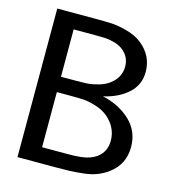

<svg xmlns="http://www.w3.org/2000/svg" viewBox="-108 -815 816 905"><g transform="rotate(15 300.0 -362.5)"><path d="M375 -381Q457 -363 511 -312Q565 -261 565 -184Q565 -99 498 -50Q474 -32 445.5 -21Q417 -10 379 -6Q341 -2 316 -1Q291 0 244 0H60V-725H239Q295 -725 326 -723.5Q357 -722 400 -710.5Q443 -699 472 -677Q540 -625 540 -544Q540 -480 493.5 -438.5Q447 -397 375 -381ZM160 -344V-75H271Q299 -75 314.5 -75.5Q330 -76 352.5 -78.5Q375 -81 392.5 -87.5Q410 -94 424 -104Q465 -134 465 -188Q465 -252 412 -298Q387 -319 351.5 -330Q316 -341 291.5 -342.5Q267 -344 222 -344ZM160 -419H229Q269 -419 290.5 -420.5Q312 -422 342.5 -430.5Q373 -439 395 -456Q440 -491 440 -543Q440 -592 400 -622Q383 -635 358 -641.5Q333 -648 315 -649Q297 -650 264 -650H160Z"/></g></svg>

Font: Edlo
Style: Regular
Weight: 400
Monospace: yes
Version: Version 0.01